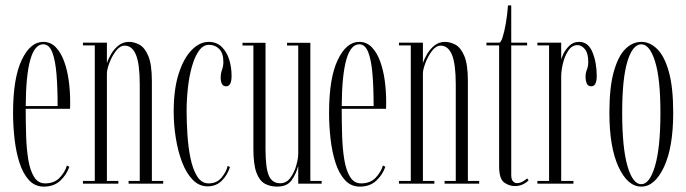

<svg xmlns="http://www.w3.org/2000/svg" viewBox="-20 -682 2548 713"><path d="M142.5 11Q109.5 11 87.2 -13.5Q65 -38 52.2 -78Q39.5 -118 34 -166.5Q28.5 -215 28.5 -262.5Q28.5 -391.5 60.5 -459Q92.5 -526.5 140.5 -526.5Q168 -526.5 187.2 -506.5Q206.5 -486.5 218.2 -454Q230 -421.5 235.2 -383Q240.5 -344.5 240.5 -307Q240.5 -299.5 240.5 -292.2Q240.5 -285 240 -278H75.5V-275.5Q75.5 -227 77 -178.2Q78.5 -129.5 85 -89.5Q91.5 -49.5 106.5 -25.2Q121.5 -1 147.5 -1Q181.5 -1 201.5 -22Q221.5 -43 228.5 -67.5L237.5 -62.5Q227 -32.5 203.5 -10.8Q180 11 142.5 11ZM140.5 -517.5Q77 -517.5 75.5 -288H194Q194 -355 189.8 -406.8Q185.5 -458.5 174 -488Q162.5 -517.5 140.5 -517.5Z M288 0V-10H332V-513.5H288V-523.5H377V-447.5Q382.5 -464.5 393.5 -482.8Q404.5 -501 421 -513.8Q437.5 -526.5 459 -526.5Q478 -526.5 497.5 -516.2Q517 -506 530.5 -474.8Q544 -443.5 544 -380.5V-10H586V0H457.5V-10H499V-368Q499 -444 485 -478.2Q471 -512.5 443 -512.5Q425.5 -512.5 410.5 -492.8Q395.5 -473 386.2 -448.2Q377 -423.5 377 -409V-10H419.5V0Z M751 10Q719 10 695.2 -14.8Q671.5 -39.5 656 -80.2Q640.5 -121 632.8 -170Q625 -219 625 -267Q625 -350.5 643.5 -408.2Q662 -466 691.8 -496.2Q721.5 -526.5 755 -526.5Q784 -526.5 803 -508.2Q822 -490 831 -461Q840 -432 840 -400.5Q840 -361.5 820 -361.5Q808.5 -361.5 804 -370.8Q799.5 -380 799.5 -394Q799.5 -409 804.5 -422.8Q809.5 -436.5 809.5 -451.5Q809.5 -484.5 794.2 -500Q779 -515.5 756 -515.5Q734.5 -515.5 718.8 -493.5Q703 -471.5 692.8 -435.2Q682.5 -399 677.8 -355.8Q673 -312.5 673 -269.5Q673 -228.5 676 -182Q679 -135.5 687.5 -94.2Q696 -53 712.2 -27Q728.5 -1 754.5 -1Q785.5 -1 803.2 -23Q821 -45 825.5 -66L834 -61.5Q824.5 -31.5 803.5 -10.8Q782.5 10 751 10Z M1009 11Q982.5 11 962.8 -0.2Q943 -11.5 932 -41.8Q921 -72 921 -129V-513H880.5V-523H966V-128.5Q966 -59 978.2 -30.2Q990.5 -1.5 1020.5 -1.5Q1043.5 -1.5 1058.2 -21.5Q1073 -41.5 1080.2 -67.5Q1087.5 -93.5 1087.5 -112V-513H1046V-523H1132.5V-10H1174.5V0H1087.5V-66Q1080 -37 1063.2 -13Q1046.5 11 1009 11Z M1316 11Q1283 11 1260.8 -13.5Q1238.5 -38 1225.8 -78Q1213 -118 1207.5 -166.5Q1202 -215 1202 -262.5Q1202 -391.5 1234 -459Q1266 -526.5 1314 -526.5Q1341.5 -526.5 1360.8 -506.5Q1380 -486.5 1391.8 -454Q1403.5 -421.5 1408.8 -383Q1414 -344.5 1414 -307Q1414 -299.5 1414 -292.2Q1414 -285 1413.5 -278H1249V-275.5Q1249 -227 1250.5 -178.2Q1252 -129.5 1258.5 -89.5Q1265 -49.5 1280 -25.2Q1295 -1 1321 -1Q1355 -1 1375 -22Q1395 -43 1402 -67.5L1411 -62.5Q1400.5 -32.5 1377 -10.8Q1353.5 11 1316 11ZM1314 -517.5Q1250.5 -517.5 1249 -288H1367.5Q1367.5 -355 1363.2 -406.8Q1359 -458.5 1347.5 -488Q1336 -517.5 1314 -517.5Z M1461.5 0V-10H1505.5V-513.5H1461.5V-523.5H1550.5V-447.5Q1556 -464.5 1567 -482.8Q1578 -501 1594.5 -513.8Q1611 -526.5 1632.5 -526.5Q1651.5 -526.5 1671 -516.2Q1690.5 -506 1704 -474.8Q1717.5 -443.5 1717.5 -380.5V-10H1759.5V0H1631V-10H1672.5V-368Q1672.5 -444 1658.5 -478.2Q1644.5 -512.5 1616.5 -512.5Q1599 -512.5 1584 -492.8Q1569 -473 1559.8 -448.2Q1550.5 -423.5 1550.5 -409V-10H1593V0Z M1892 9Q1870.5 9 1852 -4.5Q1833.5 -18 1833.5 -65.5V-513.5H1786.5V-523.5H1833.5Q1840 -523.5 1846.5 -543.8Q1853 -564 1858.5 -596Q1864 -628 1866.5 -662H1878.5V-523.5H1937.5V-513.5H1878.5V-32.5Q1878.5 -15.5 1885 -8.8Q1891.5 -2 1900 -2Q1911 -2 1922.2 -8.5Q1933.5 -15 1937.5 -19.5L1943 -12.5Q1934.5 -3.5 1921.2 2.8Q1908 9 1892 9Z M1975.5 0V-10H2019V-513.5H1975.5V-523.5H2064V-460.5Q2064.5 -465.5 2072 -481.5Q2079.5 -497.5 2094 -512Q2108.5 -526.5 2130.5 -526.5Q2164.5 -526.5 2180.2 -488Q2196 -449.5 2196 -399.5Q2196 -382 2191.2 -371.8Q2186.5 -361.5 2175.5 -361.5Q2163.5 -361.5 2159 -372Q2154.5 -382.5 2154.5 -397.5Q2154.5 -411.5 2159.5 -423.5Q2164.5 -435.5 2164.5 -451.5Q2164.5 -484.5 2152 -499.5Q2139.5 -514.5 2125 -514.5Q2104 -514.5 2090.5 -494.2Q2077 -474 2070.5 -446.5Q2064 -419 2064 -397.5V-10H2109.5V0Z M2361.5 11Q2311 11 2277 -62Q2243 -135 2243 -263.5Q2243 -357.5 2259.2 -415.5Q2275.5 -473.5 2302.2 -500Q2329 -526.5 2361.5 -526.5Q2393.5 -526.5 2420.5 -500Q2447.5 -473.5 2463.8 -415.5Q2480 -357.5 2480 -263.5Q2480 -135 2445.8 -62Q2411.5 11 2361.5 11ZM2361.5 2Q2392.5 2 2412.5 -65.8Q2432.5 -133.5 2432.5 -263.5Q2432.5 -391 2412.5 -454.2Q2392.5 -517.5 2361.5 -517.5Q2329.5 -517.5 2310 -454.2Q2290.5 -391 2290.5 -263.5Q2290.5 -133.5 2310 -65.8Q2329.5 2 2361.5 2Z"/></svg>

Font: Imbue 100pt ExtraLight
Style: Regular
Weight: 200
Designer: Tyler Finck
Foundry: Etcetera Type Company
Version: Version 1.102; ttfautohint (v1.8.3)